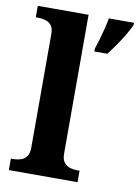

<svg xmlns="http://www.w3.org/2000/svg" viewBox="-86 -818 633 875"><g transform="rotate(10 231.0 -380.0)"><path d="M17 0V-53H29Q44 -53 60.5 -57.5Q77 -62 88.5 -76Q100 -90 100 -118V-646Q100 -673 88 -686Q76 -699 59.5 -703Q43 -707 29 -707H17V-760H252V-118Q252 -90 263.5 -76Q275 -62 292 -57.5Q309 -53 323 -53H335V0ZM307 -613Q314 -633 321.5 -659Q329 -685 335.5 -711.5Q342 -738 346 -760H462V-750Q453 -729 437 -702Q421 -675 402.5 -648.5Q384 -622 367 -600H307Z"/></g></svg>

Font: Noto Serif Tamil
Style: Bold
Weight: 700
Designer: Indian Type Foundry, Tom Grace, and the Monotype Design Team
Foundry: Monotype Imaging Inc.
Version: Version 2.003